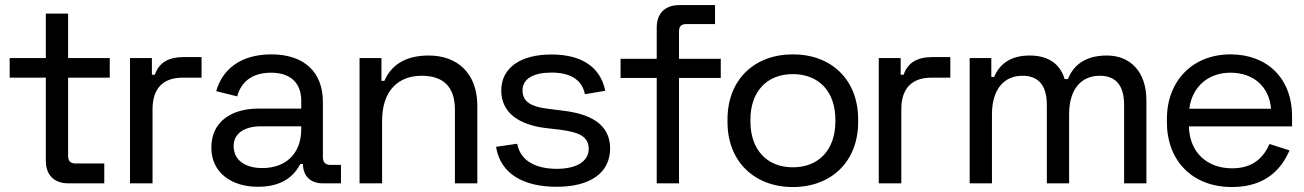

<svg xmlns="http://www.w3.org/2000/svg" viewBox="-20 -720 5121 754"><path d="M248.5 0H389.5V-78H277.5C256 -78 247.5 -88 247.5 -108V-415H411V-492H247.5V-666.5H160V-492H18V-415H160V-88C160 -33.5 192 0 248.5 0Z M490.5 0H579V-290.5C579 -376 623.5 -415 697 -415H771.5V-496H704.5C640 -496 605 -474 588 -426.5H576.5V-492H490.5Z M1159.5 -76H1169.5C1170.5 -27.5 1200 0 1247.5 0H1319V-72.5H1277C1258.5 -72.5 1248 -82.5 1248 -103V-320C1248 -438.5 1172.5 -506.5 1046 -506.5C919 -506.5 852 -442.5 829 -362L911.5 -341.5C926.5 -397.5 969 -434.5 1044.5 -434.5C1122.5 -434.5 1163 -392.5 1163 -324.5V-293.5H994.5C890.5 -293.5 810 -243.5 810 -140.5C810 -41.5 889.5 13.5 993 13.5C1091.5 13.5 1136 -31.5 1159.5 -76ZM1010 -60C943 -60 897.5 -91 897.5 -146.5C897.5 -198 943 -224 1004.5 -224H1163V-213C1163 -116 1102 -60 1010 -60Z M1392 0H1480.5V-245.5C1480.5 -365 1545 -422.5 1636 -422.5C1716 -422.5 1766.5 -384 1766.5 -289.5V0H1854.5V-304C1854.5 -434 1774.5 -502 1664 -502C1562.5 -502 1513 -456.5 1489.5 -402.5H1478V-492H1392Z M2166.5 13.5C2297 13.5 2376 -40.5 2376 -137C2376 -233.5 2296.5 -273 2190 -285.5L2130.5 -293C2070 -300.5 2032 -318 2032 -365C2032 -411 2075.5 -435 2145.5 -435C2215.5 -435 2265 -410 2277 -350L2357 -363.5C2338 -455.5 2266 -506 2145.5 -506C2023 -506 1948.5 -453 1948.5 -364.5C1948.5 -275.5 2021 -230 2120.5 -217.5L2180 -210.5C2248.5 -201.5 2292 -186.5 2292 -135.5C2292 -86 2243.5 -57 2167 -57C2091.5 -57 2025 -83 2011 -155.5L1928 -143.5C1945.5 -35 2038.5 13.5 2166.5 13.5Z M2647.5 -700C2591 -700 2559 -666.5 2559 -612V-489H2417V-414H2559V0H2646.5V-414H2810.5V-489H2646.5V-596C2646.5 -616 2654.5 -625.5 2676 -625.5H2788V-700Z M3093.5 14.5C3245.5 14.5 3350 -86.5 3350 -240.5V-251.5C3350 -406.5 3245.5 -506.5 3093.5 -506.5C2942 -506.5 2837 -406.5 2837 -251.5V-240.5C2837 -86.5 2942 14.5 3093.5 14.5ZM3093.5 -63C2991.5 -63 2927 -132.5 2927 -242.5V-250.5C2927 -360 2991.5 -429 3093.5 -429C3196 -429 3260.5 -360 3260.5 -250.5V-242.5C3260.5 -132.5 3196 -63 3093.5 -63Z M3431 0H3519.5V-290.5C3519.5 -376 3564 -415 3637.5 -415H3712V-496H3645C3580.5 -496 3545.5 -474 3528.5 -426.5H3517V-492H3431Z M3788 0H3875.5V-270.5C3875.5 -373 3925.5 -422.5 3995.5 -422.5C4055 -422.5 4091 -388.5 4091 -308V0H4178.5V-270.5C4178.5 -373 4228.5 -422.5 4299 -422.5C4358.5 -422.5 4394.5 -388.5 4394.5 -308V0H4482V-325.5C4482 -441 4416.5 -502 4327 -502C4238 -502 4194 -460.5 4174 -409.5H4161C4140.5 -477.5 4086.5 -502 4023.5 -502C3943 -502 3903.5 -463.5 3884 -418H3873V-492H3788Z M4818 14.5C4954 14.5 5014.5 -60.5 5044 -129.5L4965.5 -154.5C4941.5 -101 4900.5 -59 4818.5 -59C4723.5 -59 4651.5 -118 4649 -223.5H5054V-263C5054 -413.5 4955.5 -506.5 4812 -506.5C4665 -506.5 4562.5 -404 4562.5 -252.5V-240.5C4562.5 -88.5 4662.5 14.5 4818 14.5ZM4650.5 -293C4662 -381.5 4726.5 -434.5 4812 -434.5C4901 -434.5 4964 -381.5 4971.5 -293Z"/></svg>

Font: MCL Standard
Style: Regular
Weight: 400
Designer: Květoslav Bartoš
Foundry: Florian Karsten
Version: Version 1.001;Glyphs 3.2.3 (3260)